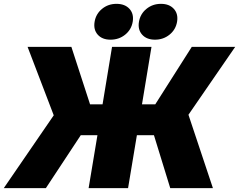

<svg xmlns="http://www.w3.org/2000/svg" viewBox="-62 -969 1232 989"><path d="M718.3 -727.5 669.4 -431.6H737.8L925.8 -727.5H1149.4L908.7 -377.9L1034.7 0H814.9L731 -272.5H643.1L597.7 0H394.5L439.9 -272.5H354L174.3 0H-42.5L214.8 -375L80.1 -727.5H305.7L401.9 -431.6H466.3L515.1 -727.5ZM736.3 -764.6Q693.4 -764.6 670.2 -790.5Q647 -816.4 653.8 -856.9Q660.6 -897.5 692.4 -923.3Q724.1 -949.2 767.1 -949.2Q810.1 -949.2 833.5 -923.3Q856.9 -897.5 850.1 -856.9Q843.3 -816.4 811.3 -790.5Q779.3 -764.6 736.3 -764.6ZM507.3 -764.6Q464.4 -764.6 441.4 -790.5Q418.5 -816.4 425.3 -856.9Q432.1 -897.5 463.6 -923.3Q495.1 -949.2 538.1 -949.2Q581.5 -949.2 605 -923.3Q628.4 -897.5 621.6 -856.9Q614.7 -816.4 582.8 -790.5Q550.8 -764.6 507.3 -764.6Z"/></svg>

Font: Inter Display Black
Style: Italic
Weight: 900
Italic angle: -9.39999°
Designer: Rasmus Andersson
Foundry: rsms
Version: Version 4.000;git-a52131595